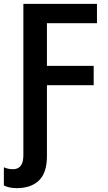

<svg xmlns="http://www.w3.org/2000/svg" viewBox="-34 -734 561 994"><path d="M53 240Q126 240 167.5 200.5Q209 161 209 74V-293H451V-393H209V-614H468V-714H87V70Q87 142 33 142Q8 142 -14 132V226Q12 240 53 240Z"/></svg>

Font: Noto Sans Display Medium
Style: Regular
Weight: 500
Designer: Monotype Design Team
Foundry: Monotype Imaging Inc.
Version: Version 1.900